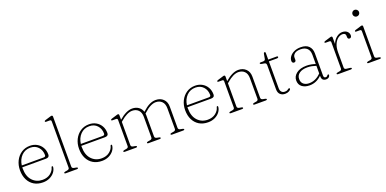

<svg xmlns="http://www.w3.org/2000/svg" viewBox="-9 -1540 4759 2365"><g transform="rotate(-20 2371.0 -358.0)"><path d="M447.5 -290Q447.5 -252 402 -252H91.5Q91.5 -244 91.5 -236.5Q91.5 -134.5 143.5 -78Q195.5 -21.5 276.5 -21.5Q339 -21.5 379.8 -53.5Q420.5 -85.5 430.5 -127.5Q432.5 -139 441 -139Q450.5 -139 450.5 -126.5Q446.5 -89.5 422.5 -58.5Q398.5 -27.5 359.2 -8.8Q320 10 270.5 10Q203 10 154.2 -19.5Q105.5 -49 79 -102.2Q52.5 -155.5 52.5 -226Q52.5 -294 80 -349.2Q107.5 -404.5 156.5 -437Q205.5 -469.5 269.5 -469.5Q320 -469.5 360.2 -447Q400.5 -424.5 424 -384.2Q447.5 -344 447.5 -290ZM265.5 -446Q196 -446 150 -398.8Q104 -351.5 94 -276H380Q406.5 -276 406.5 -298.5Q406.5 -361.5 368.2 -403.8Q330 -446 265.5 -446Z M661.5 -709V-54Q661.5 -32 688.5 -27L716 -22Q733 -19 733 -10Q733 0 718 0H569Q554 0 554 -10Q554 -18.5 571 -22L600 -27Q626.5 -32 626.5 -53.5V-659Q626.5 -679 608 -679H560Q545.5 -679 545.5 -688.5Q545.5 -696.5 559.5 -701L618.5 -719Q627 -721.5 634.2 -723.8Q641.5 -726 646 -726Q661.5 -726 661.5 -709Z M1221.5 -290Q1221.5 -252 1176 -252H865.5Q865.5 -244 865.5 -236.5Q865.5 -134.5 917.5 -78Q969.5 -21.5 1050.5 -21.5Q1113 -21.5 1153.8 -53.5Q1194.5 -85.5 1204.5 -127.5Q1206.5 -139 1215 -139Q1224.5 -139 1224.5 -126.5Q1220.5 -89.5 1196.5 -58.5Q1172.5 -27.5 1133.2 -8.8Q1094 10 1044.5 10Q977 10 928.2 -19.5Q879.5 -49 853 -102.2Q826.5 -155.5 826.5 -226Q826.5 -294 854 -349.2Q881.5 -404.5 930.5 -437Q979.5 -469.5 1043.5 -469.5Q1094 -469.5 1134.2 -447Q1174.5 -424.5 1198 -384.2Q1221.5 -344 1221.5 -290ZM1039.5 -446Q970 -446 924 -398.8Q878 -351.5 868 -276H1154Q1180.5 -276 1180.5 -298.5Q1180.5 -361.5 1142.2 -403.8Q1104 -446 1039.5 -446Z M1435.5 -446.5V-386.5Q1531.5 -470 1609 -470Q1657 -470 1691.8 -446.2Q1726.5 -422.5 1739.5 -380L1743.5 -383.5Q1792 -428.5 1834.2 -449.2Q1876.5 -470 1917.5 -470Q1978 -470 2016.5 -433Q2055 -396 2055 -332V-55.5Q2055 -32 2083.5 -27L2109.5 -22Q2126.5 -18.5 2126.5 -10Q2126.5 0 2111.5 0H1962Q1947 0 1947 -10Q1947 -19 1964 -22L1993 -27Q2020 -31.5 2020 -55.5V-323.5Q2020 -383 1989.2 -413.5Q1958.5 -444 1909 -444Q1877 -444 1838.8 -425Q1800.5 -406 1756 -365L1745 -355.5Q1746.5 -344 1746.5 -332V-55.5Q1746.5 -32 1775 -27L1801 -22Q1818 -18.5 1818 -10Q1818 0 1803 0H1653.5Q1638.5 0 1638.5 -10Q1638.5 -19 1655.5 -22L1684.5 -27Q1711.5 -31.5 1711.5 -55.5V-323.5Q1711.5 -383 1680.8 -413.5Q1650 -444 1600.5 -444Q1568.5 -444 1530.5 -425.8Q1492.5 -407.5 1447.5 -368.5L1435.5 -358.5V-54Q1435.5 -32 1462.5 -27L1490 -22Q1507 -19 1507 -10Q1507 0 1492 0H1343Q1328 0 1328 -10Q1328 -18.5 1345 -22L1374 -27Q1400.5 -32 1400.5 -53.5V-396Q1400.5 -416.5 1382 -416.5H1334Q1319.5 -416.5 1319.5 -425.5Q1319.5 -433.5 1333.5 -438L1392.5 -456Q1401 -458.5 1408.2 -461Q1415.5 -463.5 1420 -463.5Q1435.5 -463.5 1435.5 -446.5Z M2612.5 -290Q2612.5 -252 2567 -252H2256.5Q2256.5 -244 2256.5 -236.5Q2256.5 -134.5 2308.5 -78Q2360.5 -21.5 2441.5 -21.5Q2504 -21.5 2544.8 -53.5Q2585.5 -85.5 2595.5 -127.5Q2597.5 -139 2606 -139Q2615.5 -139 2615.5 -126.5Q2611.5 -89.5 2587.5 -58.5Q2563.5 -27.5 2524.2 -8.8Q2485 10 2435.5 10Q2368 10 2319.2 -19.5Q2270.5 -49 2244 -102.2Q2217.5 -155.5 2217.5 -226Q2217.5 -294 2245 -349.2Q2272.5 -404.5 2321.5 -437Q2370.5 -469.5 2434.5 -469.5Q2485 -469.5 2525.2 -447Q2565.5 -424.5 2589 -384.2Q2612.5 -344 2612.5 -290ZM2430.5 -446Q2361 -446 2315 -398.8Q2269 -351.5 2259 -276H2545Q2571.5 -276 2571.5 -298.5Q2571.5 -361.5 2533.2 -403.8Q2495 -446 2430.5 -446Z M2826.5 -446.5V-386.5Q2922 -470 3000 -470Q3060.5 -470 3099 -433Q3137.5 -396 3137.5 -332V-55.5Q3137.5 -32 3166 -27L3192 -22Q3209 -18.5 3209 -10Q3209 0 3194 0H3044.5Q3029.5 0 3029.5 -10Q3029.5 -19 3046.5 -22L3075.5 -27Q3102.5 -31.5 3102.5 -55.5V-323.5Q3102.5 -383 3071.8 -413.5Q3041 -444 2991.5 -444Q2959.5 -444 2921.5 -425.8Q2883.5 -407.5 2838.5 -368.5L2826.5 -358.5V-54Q2826.5 -32 2853.5 -27L2881 -22Q2898 -19 2898 -10Q2898 0 2883 0H2734Q2719 0 2719 -10Q2719 -18.5 2736 -22L2765 -27Q2791.5 -32 2791.5 -53.5V-396Q2791.5 -416.5 2773 -416.5H2725Q2710.5 -416.5 2710.5 -425.5Q2710.5 -433.5 2724.5 -438L2783.5 -456Q2792 -458.5 2799.2 -461Q2806.5 -463.5 2811 -463.5Q2826.5 -463.5 2826.5 -446.5Z M3331 -435 3297 -440.5Q3278.5 -443.5 3278.5 -454Q3278.5 -463 3291.5 -463H3320.5Q3336 -463 3344.5 -467.5Q3353 -472 3355.5 -484.5L3367 -548Q3369.5 -564 3381 -564Q3392.5 -564 3392.5 -551V-463H3503.5Q3518.5 -463 3518.5 -452.5Q3518.5 -439.5 3495 -439.5H3392.5V-87.5Q3392.5 -56 3408.2 -38.8Q3424 -21.5 3450.5 -21.5Q3471 -21.5 3482 -27Q3493 -32.5 3499 -38Q3505 -43.5 3511 -43.5Q3523.5 -43.5 3520.5 -30Q3518.5 -19.5 3497.2 -7.2Q3476 5 3446 5Q3407.5 5 3382.5 -17.8Q3357.5 -40.5 3357.5 -86V-403Q3357.5 -416 3351.8 -424.5Q3346 -433 3331 -435Z M3628 -103Q3628 -157 3676.2 -194.2Q3724.5 -231.5 3809 -231.5Q3839.5 -231.5 3869.2 -225.8Q3899 -220 3924 -211.5V-332Q3924 -388 3893.8 -417Q3863.5 -446 3809 -446Q3755.5 -446 3730.2 -425.2Q3705 -404.5 3705 -376.5V-344.5Q3705 -332 3697.5 -325.8Q3690 -319.5 3679 -319.5Q3668 -319.5 3661 -327.8Q3654 -336 3654 -349Q3654 -380 3674.5 -407.5Q3695 -435 3732 -452.2Q3769 -469.5 3818 -469.5Q3889 -469.5 3924 -433.8Q3959 -398 3959 -339.5V-48Q3959 -16.5 3984 -16.5Q3995.5 -16.5 4000.8 -21Q4006 -25.5 4010 -30.5Q4013 -33.5 4015.8 -36.5Q4018.5 -39.5 4022.5 -39.5Q4031.5 -39.5 4031.5 -28.5Q4031.5 -14.5 4017.8 -2Q4004 10.5 3981.5 10.5Q3954.5 10.5 3939.2 -3.8Q3924 -18 3924 -50.5V-58.5Q3856 10.5 3764.5 10.5Q3705 10.5 3666.5 -18.5Q3628 -47.5 3628 -103ZM3668 -106.5Q3668 -62 3696.5 -39.2Q3725 -16.5 3768 -16.5Q3810.5 -16 3850.8 -34.5Q3891 -53 3924 -88.5V-188Q3899 -196.5 3870.8 -202.5Q3842.5 -208.5 3811 -208.5Q3744.5 -208.5 3706.2 -181.2Q3668 -154 3668 -106.5Z M4231.5 -446.5V-362.5Q4252 -413.5 4288.2 -441.8Q4324.5 -470 4363.5 -470Q4403.5 -470 4427 -448.8Q4450.5 -427.5 4450.5 -396Q4450.5 -382 4443.2 -373Q4436 -364 4424.5 -364Q4399 -364 4399 -394V-407.5Q4399 -444 4357.5 -444Q4327 -444 4298 -422.2Q4269 -400.5 4250.2 -357.8Q4231.5 -315 4231.5 -252.5V-54Q4231.5 -30 4258.5 -27.5L4305.5 -22Q4323 -20 4323 -10Q4323 0 4307.5 0H4139Q4124 0 4124 -10Q4124 -18.5 4141 -22L4170 -27Q4196.5 -32 4196.5 -53.5V-396Q4196.5 -416.5 4178 -416.5H4130Q4115.5 -416.5 4115.5 -425.5Q4115.5 -433.5 4129.5 -438L4188.5 -456Q4197 -458.5 4204.2 -461Q4211.5 -463.5 4216 -463.5Q4231.5 -463.5 4231.5 -446.5Z M4600.5 -588.5Q4583 -588.5 4570.5 -601.2Q4558 -614 4558 -632Q4558 -649.5 4570.5 -662.2Q4583 -675 4600.5 -675Q4619 -675 4631.8 -662Q4644.5 -649 4644.5 -632Q4644.5 -614 4631.8 -601.2Q4619 -588.5 4600.5 -588.5ZM4631.5 -446.5V-54Q4631.5 -32 4658.5 -27L4686 -22Q4703 -19 4703 -10Q4703 0 4688 0H4539Q4524 0 4524 -10Q4524 -18.5 4541 -22L4570 -27Q4596.5 -32 4596.5 -53.5V-396Q4596.5 -416.5 4578 -416.5H4530Q4515.5 -416.5 4515.5 -425.5Q4515.5 -433.5 4529.5 -438L4588.5 -456Q4597 -458.5 4604.2 -461Q4611.5 -463.5 4616 -463.5Q4631.5 -463.5 4631.5 -446.5Z"/></g></svg>

Font: Fraunces 9pt S050 Thin
Style: Regular
Weight: 100
Version: Version 1.000; ttfautohint (v1.8.3)